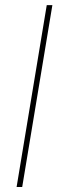

<svg xmlns="http://www.w3.org/2000/svg" viewBox="-20 -748 246 768"><path d="M189.5 -727.5 68.8 0H46.4L167 -727.5Z"/></svg>

Font: Inter 17pt Thin
Style: Italic
Weight: 250
Italic angle: -9.3988°
Version: Version 4.001;git-66647c0bb